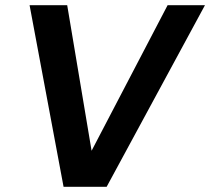

<svg xmlns="http://www.w3.org/2000/svg" viewBox="-20 -720 810 740"><path d="M225 0 94 -700H239L333 -139L626 -700H770L391 0Z"/></svg>

Font: DM Sans 18pt
Style: Bold Italic
Weight: 700
Italic angle: -10°
Designer: Colophon Foundry, Jonny Pinhorn
Foundry: Colophon Foundry
Version: Version 4.004;gftools[0.9.30]